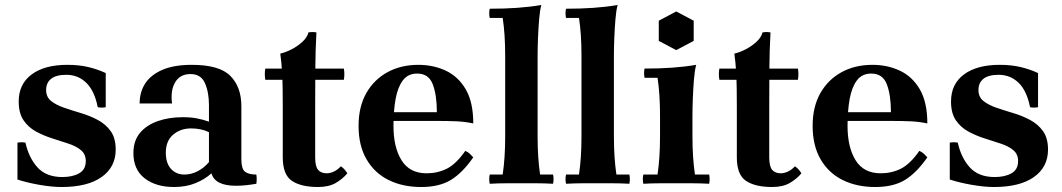

<svg xmlns="http://www.w3.org/2000/svg" viewBox="-20 -735 4260 770"><path d="M227 15Q189 15 139.5 6.5Q90 -2 50 -15V-163Q66 -166 82 -163Q96 -101 131 -63Q166 -25 230 -25Q271 -25 297.5 -40Q324 -55 324 -89Q324 -117 304.5 -133Q285 -149 254.5 -159Q224 -169 189.5 -180Q155 -191 124.5 -207.5Q94 -224 74.5 -252.5Q55 -281 55 -328Q55 -398 107 -436.5Q159 -475 250 -475Q297 -475 334.5 -466Q372 -457 404 -442V-305Q388 -302 372 -305Q359 -371 326 -403Q293 -435 246 -435Q205 -435 185 -419Q165 -403 165 -374Q165 -346 185 -330Q205 -314 237 -303Q269 -292 304.5 -281.5Q340 -271 372 -254Q404 -237 424 -209Q444 -181 444 -135Q444 -65 387.5 -25Q331 15 227 15Z M678 15Q605 15 560 -20Q515 -55 515 -121Q515 -170 541 -201.5Q567 -233 612 -249Q657 -265 713 -265Q746 -265 771 -260Q796 -255 818 -247V-205Q787 -220 746 -220Q704 -220 674.5 -195Q645 -170 645 -123Q645 -81 665.5 -58Q686 -35 720 -35Q747 -35 773 -48.5Q799 -62 818 -85L828 -40Q802 -16 764 -0.5Q726 15 678 15ZM948 -309V-95Q948 -58 962.5 -46.5Q977 -35 1008 -35Q1011 -17 1008 2Q985 6 964.5 8Q944 10 927 10Q884 10 859.5 -2.5Q835 -15 828 -40L818 -85V-314Q818 -365 802 -401.5Q786 -438 744 -438Q702 -438 682.5 -405Q663 -372 670 -320H540Q540 -366 562.5 -400.5Q585 -435 631.5 -455Q678 -475 749 -475Q860 -475 904 -430.5Q948 -386 948 -309Z M1255 15Q1188 15 1151 -9.5Q1114 -34 1114 -104V-310Q1114 -345 1113.5 -380Q1113 -415 1111 -450Q1109 -485 1104 -520Q1126 -525 1150 -537.5Q1174 -550 1193 -567.5Q1212 -585 1217 -605Q1233 -608 1249 -605Q1245 -532 1244.5 -458Q1244 -384 1244 -310V-104Q1244 -67 1256 -53.5Q1268 -40 1290 -40Q1304 -40 1319 -47Q1334 -54 1347 -68Q1355 -63 1361.5 -55.5Q1368 -48 1373 -40Q1355 -18 1327 -1.5Q1299 15 1255 15ZM1044 -415Q1040 -438 1044 -460H1359Q1363 -438 1359 -415Z M1669 15Q1595 15 1538.5 -13Q1482 -41 1450 -96Q1418 -151 1418 -230Q1418 -307 1449 -361.5Q1480 -416 1534 -445.5Q1588 -475 1658 -475Q1718 -475 1768 -451.5Q1818 -428 1848 -376.5Q1878 -325 1878 -240Q1845 -247 1811.5 -248.5Q1778 -250 1734 -250H1525V-285H1732Q1732 -354 1715.5 -397Q1699 -440 1653 -440Q1616 -440 1595.5 -412.5Q1575 -385 1566.5 -338Q1558 -291 1558 -230Q1558 -144 1590.5 -92Q1623 -40 1691 -40Q1735 -40 1772 -58.5Q1809 -77 1846 -130Q1857 -125 1864 -118.5Q1871 -112 1878 -104Q1835 -42 1788.5 -13.5Q1742 15 1669 15Z M2198 -35Q2202 -17 2198 2Q2164 0 2131 0Q2098 0 2071 0Q2044 0 2011.5 0Q1979 0 1944 2Q1940 -17 1944 -35H1996Q2001 -69 2003.5 -107Q2006 -145 2006 -190V-510Q2006 -599 1996 -663H1944Q1940 -682 1944 -700Q2002 -700 2053 -703.5Q2104 -707 2151 -715Q2145 -693 2142 -656Q2139 -619 2137.5 -579.5Q2136 -540 2136 -510V-190Q2136 -145 2138.5 -107Q2141 -69 2146 -35Z M2504 -35Q2508 -17 2504 2Q2470 0 2437 0Q2404 0 2377 0Q2350 0 2317.5 0Q2285 0 2250 2Q2246 -17 2250 -35H2302Q2307 -69 2309.5 -107Q2312 -145 2312 -190V-510Q2312 -599 2302 -663H2250Q2246 -682 2250 -700Q2308 -700 2359 -703.5Q2410 -707 2457 -715Q2451 -693 2448 -656Q2445 -619 2443.5 -579.5Q2442 -540 2442 -510V-190Q2442 -145 2444.5 -107Q2447 -69 2452 -35Z M2824 -35Q2828 -17 2824 2Q2790 0 2754.5 0Q2719 0 2692 0Q2665 0 2630 0Q2595 0 2560 2Q2556 -17 2560 -35H2617Q2622 -69 2624.5 -107Q2627 -145 2627 -190V-270Q2627 -359 2617 -423H2565Q2561 -442 2565 -460Q2623 -460 2674 -463.5Q2725 -467 2772 -475Q2766 -453 2763 -416Q2760 -379 2758.5 -339.5Q2757 -300 2757 -270V-190Q2757 -145 2759.5 -107Q2762 -69 2767 -35ZM2692 -689 2762 -652V-571L2692 -534L2622 -571V-652Z M3076 15Q3009 15 2972 -9.5Q2935 -34 2935 -104V-310Q2935 -345 2934.5 -380Q2934 -415 2932 -450Q2930 -485 2925 -520Q2947 -525 2971 -537.5Q2995 -550 3014 -567.5Q3033 -585 3038 -605Q3054 -608 3070 -605Q3066 -532 3065.5 -458Q3065 -384 3065 -310V-104Q3065 -67 3077 -53.5Q3089 -40 3111 -40Q3125 -40 3140 -47Q3155 -54 3168 -68Q3176 -63 3182.5 -55.5Q3189 -48 3194 -40Q3176 -18 3148 -1.5Q3120 15 3076 15ZM2865 -415Q2861 -438 2865 -460H3180Q3184 -438 3180 -415Z M3490 15Q3416 15 3359.5 -13Q3303 -41 3271 -96Q3239 -151 3239 -230Q3239 -307 3270 -361.5Q3301 -416 3355 -445.5Q3409 -475 3479 -475Q3539 -475 3589 -451.5Q3639 -428 3669 -376.5Q3699 -325 3699 -240Q3666 -247 3632.5 -248.5Q3599 -250 3555 -250H3346V-285H3553Q3553 -354 3536.5 -397Q3520 -440 3474 -440Q3437 -440 3416.5 -412.5Q3396 -385 3387.5 -338Q3379 -291 3379 -230Q3379 -144 3411.5 -92Q3444 -40 3512 -40Q3556 -40 3593 -58.5Q3630 -77 3667 -130Q3678 -125 3685 -118.5Q3692 -112 3699 -104Q3656 -42 3609.5 -13.5Q3563 15 3490 15Z M3966 15Q3928 15 3878.5 6.5Q3829 -2 3789 -15V-163Q3805 -166 3821 -163Q3835 -101 3870 -63Q3905 -25 3969 -25Q4010 -25 4036.5 -40Q4063 -55 4063 -89Q4063 -117 4043.5 -133Q4024 -149 3993.5 -159Q3963 -169 3928.5 -180Q3894 -191 3863.5 -207.5Q3833 -224 3813.5 -252.5Q3794 -281 3794 -328Q3794 -398 3846 -436.5Q3898 -475 3989 -475Q4036 -475 4073.5 -466Q4111 -457 4143 -442V-305Q4127 -302 4111 -305Q4098 -371 4065 -403Q4032 -435 3985 -435Q3944 -435 3924 -419Q3904 -403 3904 -374Q3904 -346 3924 -330Q3944 -314 3976 -303Q4008 -292 4043.5 -281.5Q4079 -271 4111 -254Q4143 -237 4163 -209Q4183 -181 4183 -135Q4183 -65 4126.5 -25Q4070 15 3966 15Z"/></svg>

Font: Poltawski Nowy
Style: Bold
Weight: 700
Designer: Adam Pótawski, Mateusz Machalski, Borys Kosmynka, Ania Wieluska
Foundry: Capitalics.wtf
Version: Version 1.001;gftools[0.9.25]